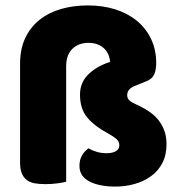

<svg xmlns="http://www.w3.org/2000/svg" viewBox="-20 -671 664 708"><path d="M54 -436Q54 -490 73 -530.5Q92 -571 126 -598Q160 -625 205.5 -638Q251 -651 304 -651Q359 -651 405 -636.5Q451 -622 484.5 -594.5Q518 -567 537 -527.5Q556 -488 556 -438Q556 -413 548.5 -396.5Q541 -380 521 -372L477 -354Q449 -343 449 -320Q449 -309 456.5 -301.5Q464 -294 476 -289Q503 -277 525 -263Q547 -249 562 -231Q577 -213 585.5 -190.5Q594 -168 594 -139Q594 -99 578.5 -69.5Q563 -40 536.5 -21Q510 -2 476 7.5Q442 17 406 17Q346 17 309.5 -2Q273 -21 273 -59Q273 -82 282.5 -98Q292 -114 306 -124Q320 -116 337 -111Q354 -106 374 -106Q394 -106 407 -113.5Q420 -121 420 -135Q420 -149 410 -158Q400 -167 380 -178Q328 -206 301.5 -238Q275 -270 275 -322Q275 -366 305 -396Q335 -426 386 -443Q383 -476 361.5 -494.5Q340 -513 306 -513Q270 -513 247 -491Q224 -469 224 -426V-1Q214 2 192.5 5Q171 8 148 8Q126 8 108.5 5Q91 2 79 -7Q67 -16 60.5 -31.5Q54 -47 54 -72Z"/></svg>

Font: Baloo Cyrillic
Style: Regular
Weight: 400
Designer: Ek Type, Denis Ignatov
Foundry: Ek Type
Version: Version 1.50 July 26, 2019